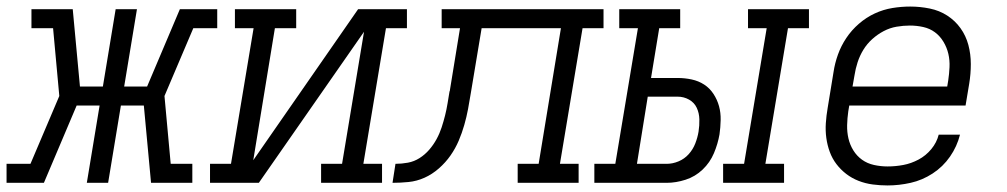

<svg xmlns="http://www.w3.org/2000/svg" viewBox="-54 -558 3074 586"><path d="M-34 0V-58H39L127 -265L108 -472H42V-530H168L190 -294H260L299 -530H364L325 -294H395L495 -530H609V-472H536L448 -265L467 -58H533V0H407L385 -236H315L276 0H211L250 -236H180L80 0Z M587 0V-58H651L720 -472H663V-530H850V-472H785L719 -69L1039 -530H1188V-472H1124L1055 -58H1112V0H926V-58H990L1057 -461L736 0Z M1144 0 1153 -58Q1172 -58 1191 -61.5Q1210 -65 1226.5 -75.5Q1243 -86 1256 -101Q1269 -116 1278.5 -133.5Q1288 -151 1294 -169.5Q1300 -188 1304.5 -206Q1309 -224 1312 -242.5Q1315 -261 1318 -279Q1318 -280 1318.5 -280Q1319 -280 1319 -280V-281Q1319 -282 1319 -282Q1319 -282 1319 -282L1350 -472H1294V-530H1788V-472H1724L1655 -58H1712V0H1526V-58H1590L1658 -472H1416L1383 -274Q1379 -249 1374.5 -225Q1370 -201 1363 -176.5Q1356 -152 1346 -128.5Q1336 -105 1321 -83.5Q1306 -62 1285.5 -44Q1265 -26 1241.5 -15.5Q1218 -5 1193 -2.5Q1168 0 1144 0Z M2153 0V-58H2217L2286 -472H2229V-530H2415V-472H2351L2282 -58H2339V0ZM1760 0V-58H1824L1893 -472H1836V-530H2022V-472H1958L1933 -320H2014Q2036 -320 2057 -315.5Q2078 -311 2095 -300Q2112 -289 2123.5 -271.5Q2135 -254 2140.5 -234Q2146 -214 2145.5 -191.5Q2145 -169 2142 -148Q2137 -119 2125 -90.5Q2113 -62 2090.5 -40.5Q2068 -19 2038.5 -9.5Q2009 0 1981 0ZM1890 -58H1981Q1999 -58 2017 -65.5Q2035 -73 2048 -87.5Q2061 -102 2068 -120Q2075 -138 2078 -156Q2081 -175 2080.5 -194Q2080 -213 2072.5 -229Q2065 -245 2049 -254Q2033 -263 2014 -263H1923Z M2655 8Q2632 8 2609.5 5Q2587 2 2566.5 -6Q2546 -14 2529 -27Q2512 -40 2499 -57Q2486 -74 2478.5 -94.5Q2471 -115 2468 -137Q2465 -159 2466.5 -182Q2468 -205 2472 -228L2490 -338Q2494 -365 2503.5 -391.5Q2513 -418 2529 -442Q2545 -466 2567.5 -485.5Q2590 -505 2616 -517Q2642 -529 2669.5 -533.5Q2697 -538 2724 -538Q2754 -538 2783.5 -532Q2813 -526 2837 -510.5Q2861 -495 2877.5 -472Q2894 -449 2901.5 -421Q2909 -393 2909 -362.5Q2909 -332 2904 -302L2893 -236H2538L2535 -218Q2532 -197 2531.5 -176Q2531 -155 2535.5 -135.5Q2540 -116 2550.5 -99Q2561 -82 2577 -70.5Q2593 -59 2613.5 -54.5Q2634 -50 2655 -50Q2679 -50 2703 -54.5Q2727 -59 2749.5 -71Q2772 -83 2788.5 -103Q2805 -123 2811 -147H2876Q2867 -111 2845.5 -80Q2824 -49 2792.5 -28.5Q2761 -8 2725.5 0Q2690 8 2655 8ZM2548 -294H2837L2840 -312Q2843 -332 2844 -353Q2845 -374 2840.5 -393.5Q2836 -413 2825.5 -430.5Q2815 -448 2799.5 -459.5Q2784 -471 2764 -475.5Q2744 -480 2723 -480Q2703 -480 2682.5 -476.5Q2662 -473 2643 -463Q2624 -453 2608 -438.5Q2592 -424 2581 -406Q2570 -388 2563.5 -368Q2557 -348 2554 -328Z"/></svg>

Font: Iosevka Curly Slab LtExObl
Style: Regular
Weight: 300
Width: 7
Italic angle: -9°
Monospace: yes
Designer: Belleve Invis
Foundry: Belleve Invis
Version: Version 11.1.0; ttfautohint (v1.8.3)